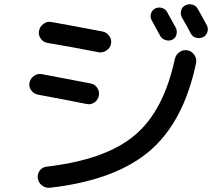

<svg xmlns="http://www.w3.org/2000/svg" viewBox="-20 -846 1040 906"><path d="M865.2 -608.4Q884.8 -604.5 897 -586.9Q909.2 -569.3 905.3 -548.8Q846.7 -269.5 684.6 -132.3Q522.5 4.9 215.8 40Q194.3 42 177.7 28.8Q161.1 15.6 158.2 -4.9Q155.3 -24.4 167.5 -41Q179.7 -57.6 200.2 -59.6Q476.6 -91.8 614.3 -206.5Q752 -321.3 804.7 -566.4Q809.6 -587.9 826.7 -600.1Q843.8 -612.3 865.2 -608.4ZM711.9 -805.7Q727.5 -813.5 744.1 -808.6Q760.7 -803.7 768.6 -789.1Q803.7 -725.6 809.6 -714.8Q817.4 -700.2 812.5 -682.6Q807.6 -665 792 -658.2Q776.4 -651.4 759.8 -657.2Q743.2 -663.1 735.4 -677.7Q701.2 -739.3 695.3 -751Q687.5 -765.6 692.4 -781.7Q697.3 -797.9 711.9 -805.7ZM855.5 -821.3Q871.1 -829.1 888.2 -824.2Q905.3 -819.3 914.1 -802.7Q951.2 -735.4 956.1 -726.6Q963.9 -710.9 958.5 -694.3Q953.1 -677.7 936.5 -669.9Q920.9 -663.1 903.8 -668.5Q886.7 -673.8 878.9 -690.4Q866.2 -715.8 837.9 -764.6Q830.1 -779.3 835 -796.9Q839.8 -814.5 855.5 -821.3ZM159.2 -399.4Q139.6 -403.3 127.4 -419.4Q115.2 -435.5 119.1 -455.6Q123 -475.6 140.6 -487.8Q158.2 -500 177.7 -496.1Q319.3 -469.7 408.2 -452.1Q427.7 -448.2 439 -431.2Q450.2 -414.1 446.3 -394Q442.4 -374 425.3 -362.3Q408.2 -350.6 387.7 -355.5Q300.8 -373 159.2 -399.4ZM203.1 -643.6Q183.6 -647.5 171.9 -664.1Q160.2 -680.7 164.1 -700.7Q168 -720.7 185.1 -733.4Q202.1 -746.1 221.7 -742.2Q296.9 -729.5 463.9 -697.3Q483.4 -693.4 495.6 -676.3Q507.8 -659.2 503.9 -639.2Q500 -619.1 481.9 -607.4Q463.9 -595.7 444.3 -599.6Q315.4 -625 203.1 -643.6Z"/></svg>

Font: Rounded-X Mgen+ 1mn medium
Style: Regular
Weight: 500
Designer: [Source Han Sans]
Ryoko NISHIZUKA  (kana & ideographs); Paul D. Hunt (Latin, Greek & Cyrillic); Wenlong ZHANG  (bopomofo
Version: Version 1.059.20150602